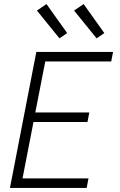

<svg xmlns="http://www.w3.org/2000/svg" viewBox="-20 -926 590 946"><path d="M29 0 159 -670H537L528 -623H203L154 -372H420L411 -325H145L91 -47H416L407 0ZM456 -737 345 -874 392 -906 494 -763ZM273 -737 162 -874 209 -906 311 -763Z"/></svg>

Font: Lode Dark
Style: Italic
Weight: 400
Italic angle: -11°
Monospace: yes
Designer: Belleve Invis
Foundry: Belleve Invis
Version: Version 29.2.0; ttfautohint (v1.8.3)